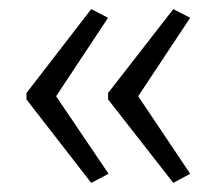

<svg xmlns="http://www.w3.org/2000/svg" viewBox="-20 -482 474 421"><path d="M38 -278V-264L180 -81L218 -101L103 -271L217 -443L180 -462ZM217 -278V-264L360 -81L397 -101L283 -271L397 -443L360 -462Z"/></svg>

Font: Noto Sans Devanagari UI ExtraCondensed Light
Style: Regular
Weight: 300
Width: 2
Designer: Jelle Bosma - Monotype Design Team
Foundry: Monotype Imaging Inc.
Version: Version 2.004